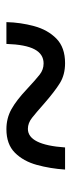

<svg xmlns="http://www.w3.org/2000/svg" viewBox="168 -656 223 599"><g transform="rotate(90 279.5 -356.5)"><path d="M49 -265Q50 -309 61.5 -351.5Q73 -394 100.5 -421Q128 -448 177 -448Q213 -448 239 -432Q265 -416 304 -382Q331 -358 347.5 -345Q364 -332 382 -332Q432 -332 440 -448H509Q506 -402 494.5 -360Q483 -318 456.5 -291.5Q430 -265 383 -265Q349 -265 321 -280.5Q293 -296 258 -329Q228 -357 212.5 -369Q197 -381 178 -381Q149 -381 134 -353Q119 -325 117 -265Z"/></g></svg>

Font: Noto Serif NP Hmong SemiBold
Style: Regular
Weight: 600
Designer: Dalton Maag Ltd
Foundry: Dalton Maag Ltd
Version: Version 1.001; ttfautohint (v1.8.4.7-5d5b)